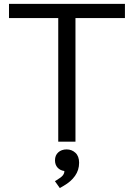

<svg xmlns="http://www.w3.org/2000/svg" viewBox="-20 -723 684 980"><path d="M277.3 0V-630.9H25.9V-703.1H617.7V-630.9H365.2V0ZM285.2 236.8 260.3 201.7 270 195.8Q291.5 183.1 300 172.9Q308.6 162.6 308.6 149.9Q287.1 147 273.9 132.6Q260.7 118.2 260.7 95.2Q260.7 69.8 277.3 54.7Q293.9 39.6 320.3 39.6Q346.2 39.6 365 56.9Q383.8 74.2 383.8 107.9Q383.8 145 363 174.6Q342.3 204.1 304.7 225.6Z"/></svg>

Font: Schibsted Grotesk
Style: Regular
Weight: 400
Designer: Bakken & Baeck AS, Henrik Kongsvoll
Foundry: Schibsted ASA
Version: Version 1.100; ttfautohint (v1.8.4.7-5d5b);gftools[0.9.25]